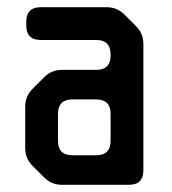

<svg xmlns="http://www.w3.org/2000/svg" viewBox="-20 -505 478 533"><path d="M103 -12Q123 8 152 8H338Q378 8 378 -32V-383Q378 -412 358 -432L325 -465Q305 -485 276 -485H93Q53 -485 53 -445V-434Q53 -394 93 -394H247Q287 -394 287 -354V-351Q287 -311 247 -311H152Q123 -311 103 -291L71 -259Q50 -238 50 -210V-94Q50 -65 70 -45ZM141 -114V-189Q141 -229 181 -229H247Q287 -229 287 -189V-114Q287 -74 247 -74H181Q141 -74 141 -114Z"/></svg>

Font: WDXL Lubrifont TC
Style: Regular
Weight: 400
Designer: [WDXL Lubrifont] Copyright 2020-2022 (c) NightFurySL2001, Skr-ZERO; [ZCOOL QingKe HuangYou] Copyright 2018-2022 (c) The 
Version: Version 2.001;hotconv 1.1.1;makeotfexe 2.6.0